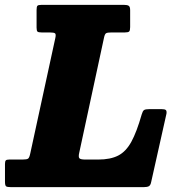

<svg xmlns="http://www.w3.org/2000/svg" viewBox="-66 -770 742 790"><path d="M-45.5 -23V-95.5Q-45.5 -106 -42.2 -109.8Q-39 -113.5 -28.5 -113.5H26.5Q44.5 -113.5 49.8 -117.5Q55 -121.5 58.5 -138.5L161.5 -613Q165 -628.5 160.8 -632.5Q156.5 -636.5 138.5 -636.5H105Q92 -636.5 88.2 -640Q84.5 -643.5 84.5 -656.5V-729Q84.5 -742.5 88 -746.2Q91.5 -750 105 -750H444Q457.5 -750 463.5 -746.2Q469.5 -742.5 469.5 -728V-658.5Q469.5 -644.5 465.5 -640.5Q461.5 -636.5 448 -636.5H392.5Q375.5 -636.5 370.2 -633Q365 -629.5 362 -615L260 -141.5Q256 -124.5 260.5 -119Q265 -113.5 285.5 -113.5H338Q388.5 -113.5 420.5 -130Q452.5 -146.5 474.5 -186.8Q496.5 -227 517 -299Q521 -313 526.5 -317Q532 -321 549 -321H598.5Q611.5 -321 616 -317.5Q620.5 -314 619 -302.5L556 -21Q553.5 -8 546.8 -4Q540 0 525 0H-21Q-36.5 0 -41 -3.5Q-45.5 -7 -45.5 -23Z"/></svg>

Font: Besley* Narrow Heavy
Style: Italic
Weight: 800
Width: 4
Italic angle: -13°
Designer: Owen Earl
Foundry: indestructible type*
Version: Version 3.000; ttfautohint (v1.8.3)